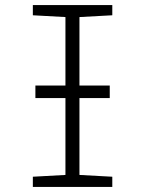

<svg xmlns="http://www.w3.org/2000/svg" viewBox="-20 -734 570 754"><path d="M109 0H421V-40L292 -47V-349H411V-398H292V-667L421 -674V-714H109V-674L237 -667V-398H119V-349H237V-47L109 -40Z"/></svg>

Font: Noto Sans Mono Condensed Light
Style: Regular
Weight: 300
Width: 3
Designer: Monotype Design Team
Foundry: Monotype Imaging Inc.
Version: Version 2.014